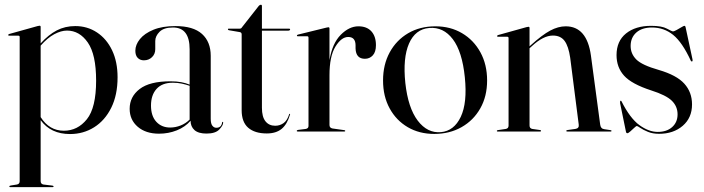

<svg xmlns="http://www.w3.org/2000/svg" viewBox="-20 -555 2971 810"><path d="M151.5 -441.5V-372Q184.5 -408.5 219.5 -426.8Q254.5 -445 297.5 -445Q348.5 -445 389 -418.2Q429.5 -391.5 452.8 -343Q476 -294.5 476 -229Q476 -154 449.2 -100.2Q422.5 -46.5 377 -18Q331.5 10.5 275.5 10.5Q194 10.5 151.5 -48V209Q151.5 221.5 163.5 223.5L201 228Q206 229 206 231.5Q206 234.5 202 234.5H22.5Q19.5 234.5 19.5 231.5Q19.5 228.5 26 227.5L51 223.5Q63 221.5 63 209.5V-399Q63 -404.5 57 -404.5H18Q14.5 -404.5 14.5 -407.5Q14.5 -409.5 18.5 -411.5L138.5 -445Q144.5 -446.5 147 -446.5Q151.5 -446.5 151.5 -441.5ZM262.5 -426Q238 -426 209.2 -410.8Q180.5 -395.5 151.5 -362.5V-61Q188 -3.5 249.5 -3.5Q307.5 -3.5 346.5 -52Q385.5 -100.5 385.5 -215Q385.5 -325 350.5 -375.5Q315.5 -426 262.5 -426Z M527 -96Q527 -147 569.2 -179.5Q611.5 -212 699 -212Q725.5 -212 745 -208.2Q764.5 -204.5 780 -198V-347Q780 -439 710 -439Q671 -439 653 -420.8Q635 -402.5 635 -382V-347.5Q635 -327 621.2 -313.8Q607.5 -300.5 587 -300.5Q571 -300.5 561 -310.8Q551 -321 551 -341Q551 -366 570.2 -390Q589.5 -414 627.2 -429.5Q665 -445 720 -445Q795.5 -445 832.2 -411.8Q869 -378.5 869 -319.5V-54Q869 -33.5 875.8 -24.8Q882.5 -16 892.5 -16Q914 -16 917 -38Q917.5 -41 919.5 -41Q921.5 -41 921.5 -38Q921.5 -26 905.2 -8.8Q889 8.5 851 8.5Q817 8.5 800.5 -6.2Q784 -21 784 -45.5Q761 -19 725.8 -5Q690.5 9 651 9Q595 9 561 -20.2Q527 -49.5 527 -96ZM617 -109.5Q617 -66 639.2 -41.5Q661.5 -17 698 -17Q720 -17 741.8 -25.5Q763.5 -34 780 -50.5V-193Q764.5 -198.5 747 -202.2Q729.5 -206 709 -206Q664 -206 640.5 -180Q617 -154 617 -109.5Z M992 -419.5 945.5 -427.5Q941.5 -428.5 941.5 -431.5Q941.5 -434 944 -434H990Q998 -434 1000.5 -439.5L1072 -530.5Q1076.5 -535 1080.5 -535Q1085 -535 1085 -529.5V-434H1200Q1204 -434 1204 -431Q1204 -425.5 1193.5 -425.5H1085V-100.5Q1085 -62 1100 -43.2Q1115 -24.5 1141 -24.5Q1161 -24.5 1176.5 -35.8Q1192 -47 1200 -73Q1201 -75 1202.8 -74.8Q1204.5 -74.5 1203.5 -71.5Q1191.5 -30.5 1168 -11.2Q1144.5 8 1105.5 8Q1055 8 1027.2 -16Q999.5 -40 999.5 -90V-410Q999.5 -418 992 -419.5Z M1370 -434.5V-301.5Q1382 -372.5 1417.5 -408.2Q1453 -444 1492 -444Q1527.5 -444 1546.8 -422.8Q1566 -401.5 1566 -364.5Q1566 -336 1552.8 -321.5Q1539.5 -307 1519.5 -307Q1481.5 -307 1480 -350.5V-364.5Q1479.5 -399 1449 -399Q1420 -399 1395 -358.2Q1370 -317.5 1370 -237.5V-27.5Q1370 -15.5 1382.5 -13L1432 -6Q1436.5 -5.5 1436.5 -3Q1436.5 0 1432 0H1236.5Q1232 0 1232 -3Q1232 -6 1238 -7L1269.5 -11Q1281.5 -13 1281.5 -23.5V-396Q1281.5 -402 1276 -402H1236Q1232.5 -402 1232.5 -405Q1232.5 -407.5 1237 -409L1357 -438.5Q1363 -440 1365.5 -440Q1370 -440 1370 -434.5Z M1817 -444Q1880 -444 1929.2 -415Q1978.5 -386 2006.8 -334.2Q2035 -282.5 2035 -215.5Q2035 -148.5 2006.2 -97.8Q1977.5 -47 1927 -18.5Q1876.5 10 1812 10Q1749 10 1700.2 -18.5Q1651.5 -47 1623.8 -97.8Q1596 -148.5 1596 -215.5Q1596 -282.5 1624 -334Q1652 -385.5 1701.8 -414.8Q1751.5 -444 1817 -444ZM1840 2.5Q1895.5 -2.5 1923.8 -62Q1952 -121.5 1941 -229Q1930 -337.5 1890.2 -389.8Q1850.5 -442 1791 -437Q1732 -432 1705.5 -371.2Q1679 -310.5 1690 -205Q1701.5 -100 1742.2 -46.2Q1783 7.5 1840 2.5Z M2214 -437V-359.5L2220 -365Q2267.5 -408 2301.2 -426Q2335 -444 2366.5 -444Q2456 -444 2473 -320.5L2512 -29.5Q2514 -12 2529 -10L2555.5 -6Q2560 -5 2560 -3Q2560 0 2556 0H2373.5Q2369 0 2369 -3Q2369 -5.5 2374.5 -6.5L2407 -11Q2424 -13.5 2421.5 -29.5L2385.5 -311.5Q2378.5 -360 2361.8 -382.5Q2345 -405 2312.5 -405Q2272 -405 2223.5 -360L2214 -351.5V-25.5Q2214 -13 2226 -11L2257.5 -6.5Q2262.5 -6 2262.5 -3Q2262.5 0 2258.5 0H2079Q2076 0 2076 -3Q2076 -5 2080 -6L2113.5 -11Q2125.5 -13 2125.5 -25V-394.5Q2125.5 -400 2119.5 -400H2080.5Q2077 -400 2077 -403Q2077 -405 2081 -407L2201 -440.5Q2207 -442 2209.5 -442Q2214 -442 2214 -437Z M2754.5 1.5Q2793 1.5 2815.8 -19Q2838.5 -39.5 2838.5 -72.5Q2838.5 -106 2814.5 -129.8Q2790.5 -153.5 2727.5 -173.5Q2644.5 -200.5 2612.8 -235.8Q2581 -271 2581 -322.5Q2581 -381.5 2621 -413.8Q2661 -446 2727 -446Q2772 -446 2793.5 -434.2Q2815 -422.5 2819.5 -422.5Q2823.5 -422.5 2834 -428.2Q2844.5 -434 2854.5 -440Q2864.5 -446 2867 -446Q2871 -446 2872 -441.5L2901.5 -304.5Q2903 -297.5 2900 -296Q2897 -294.5 2894.5 -298.5Q2858.5 -376.5 2819.8 -407.8Q2781 -439 2730.5 -439Q2688.5 -439 2664.5 -417.8Q2640.5 -396.5 2640.5 -361Q2640.5 -328 2664.5 -304Q2688.5 -280 2759 -260Q2834.5 -238 2867 -202Q2899.5 -166 2899.5 -114.5Q2899.5 -58 2860.2 -24.2Q2821 9.5 2760.5 9.5Q2733.5 9.5 2713.5 1.2Q2693.5 -7 2681.5 -15.2Q2669.5 -23.5 2666.5 -23.5Q2664 -23.5 2655.8 -15.8Q2647.5 -8 2639 -0.5Q2630.5 7 2627 7Q2621.5 7 2620.5 -0.5L2596 -120Q2595 -128 2598 -130Q2600 -131 2602 -127.5Q2638 -56 2677.5 -27.2Q2717 1.5 2754.5 1.5Z"/></svg>

Font: Fraunces 144pt S000
Style: Regular
Weight: 400
Version: Version 1.000; ttfautohint (v1.8.3)